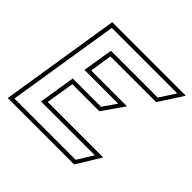

<svg xmlns="http://www.w3.org/2000/svg" viewBox="-149 -727 873 873"><g transform="rotate(45 287.5 -290.0)"><path d="M10 0H437L508 -116H151L173 -252H347L420 -357H190L206 -464H500L575 -580H102ZM33 -20 119 -560H540L491 -484H190L166 -337H383L338 -272H156L128 -96H474L427 -20Z"/></g></svg>

Font: Charger Pro
Style: OlObl
Weight: 900
Designer: Jasper
Foundry: Cannot Into Space Fonts
Version: Version 1.09